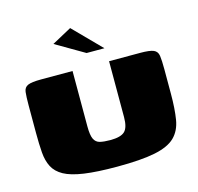

<svg xmlns="http://www.w3.org/2000/svg" viewBox="-97 -749 878 853"><g transform="rotate(-15 342.0 -322.5)"><path d="M654 -250Q654 -180 646 -131.5Q638 -83 608 -53.5Q578 -24 514.5 -11Q451 2 340 2Q248 2 189 -6.5Q130 -15 97.5 -33Q65 -51 50.5 -79Q36 -107 33 -146Q30 -185 30 -236V-362Q30 -403 32.5 -424Q35 -445 52.5 -452.5Q70 -460 113 -460H258V-205Q258 -165 266.5 -147Q275 -129 293.5 -124.5Q312 -120 341 -120Q389 -120 407.5 -137.5Q426 -155 426 -203V-460H569Q613 -460 630.5 -452.5Q648 -445 651 -424Q654 -403 654 -362ZM339 -521 207 -598 297 -647 421 -521Z"/></g></svg>

Font: Genos Thin Black
Style: Regular
Weight: 900
Version: Version 1.010